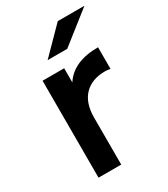

<svg xmlns="http://www.w3.org/2000/svg" viewBox="-184 -830 802 916"><g transform="rotate(-30 217.0 -372.0)"><path d="M391 -540V-421Q375 -424 362 -424Q289 -424 248 -381.5Q207 -339 207 -259V0H82V-534H201V-456Q255 -540 391 -540ZM287 -744H434L260 -607H152Z"/></g></svg>

Font: Montserrat Alternates SemiBold
Style: Regular
Weight: 600
Designer: Julieta Ulanovsky
Foundry: Julieta Ulanovsky
Version: Version 7.200